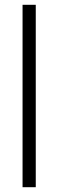

<svg xmlns="http://www.w3.org/2000/svg" viewBox="-20 -780 242 800"><path d="M129 0H74V-760H129Z"/></svg>

Font: Noto Sans Gujarati UI Condensed Light
Style: Regular
Weight: 300
Width: 3
Designer: Jelle Bosma - Monotype Design Team, Universal Thirst
Foundry: Monotype Imaging Inc.
Version: Version 2.106; ttfautohint (v1.8.4.7-5d5b)